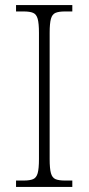

<svg xmlns="http://www.w3.org/2000/svg" viewBox="-20 -734 348 754"><path d="M43 0V-25H73Q97 -25 110 -30.5Q123 -36 128 -54Q133 -72 133 -109V-605Q133 -642 128 -660Q123 -678 110 -683.5Q97 -689 73 -689H43V-714H264V-689H235Q211 -689 198 -683.5Q185 -678 180 -660Q175 -642 175 -605V-109Q175 -72 180 -54Q185 -36 198 -30.5Q211 -25 235 -25H264V0Z"/></svg>

Font: Noto Serif Georgian SemiCondensed ExtraLight
Style: Regular
Weight: 200
Width: 4
Designer: Monotype Design Team, Akaki Razmadze
Foundry: Google LLC
Version: Version 2.003; ttfautohint (v1.8.4.7-5d5b)